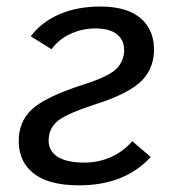

<svg xmlns="http://www.w3.org/2000/svg" viewBox="-20 -552 531 582"><path d="M219.2 9.8Q124.5 9.8 78.6 -29.1Q32.7 -67.9 37.1 -136.2Q41.5 -193.8 85.7 -228.3Q129.9 -262.7 233.9 -295.9Q300.8 -317.4 326.4 -337.9Q352.1 -358.4 356 -392.1Q358.9 -427.7 336.2 -446.8Q313.5 -465.8 270 -465.8Q229 -465.8 193.4 -449.2Q157.7 -432.6 136.2 -402.8L73.2 -441.9Q106 -485.4 160.2 -508.8Q214.4 -532.2 284.2 -532.2Q366.7 -532.2 408.2 -495.1Q449.7 -458 446.8 -392.1Q442.4 -334.5 401.1 -299.6Q359.9 -264.6 269 -235.8Q189.5 -210 160.4 -189.5Q131.3 -168.9 127.9 -134.8Q124 -98.1 151.9 -78.6Q179.7 -59.1 235.8 -59.1Q278.3 -59.1 316.2 -75.9Q354 -92.8 380.9 -124L437 -76.2Q358.4 9.8 219.2 9.8Z"/></svg>

Font: Rawline Medium
Style: Italic
Weight: 500
Italic angle: -12°
Designer: Matt McInerney, Pablo Impallari, Rodrigo Fuenzalida
Foundry: Matt McInerney, Pablo Impallari, Rodrigo Fuenzalida
Version: Version 4.020;PS 004.020;hotconv 1.0.88;makeotf.lib2.5.64775